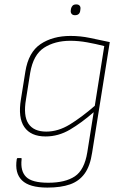

<svg xmlns="http://www.w3.org/2000/svg" viewBox="-20 -654 565 871"><path d="M300 -491Q345 -491 387.5 -482Q430 -473 478 -463L398 38Q389 99 364 133.5Q339 168 297.5 182.5Q256 197 195 197Q113 197 79.5 164Q46 131 56 68Q57 63 60 63H75Q79 63 78 69Q72 122 98.5 148.5Q125 175 199 175Q276 175 319.5 146Q363 117 376 37L405 -145Q350 -97 297.5 -66Q245 -35 187 -35Q120 -35 90.5 -77.5Q61 -120 75 -204L95 -329Q109 -417 164 -454Q219 -491 300 -491ZM190 -57Q244 -57 297 -89.5Q350 -122 410 -174L453 -445Q414 -455 375 -462Q336 -469 299 -469Q229 -469 180 -437.5Q131 -406 117 -324L98 -204Q85 -129 109 -93Q133 -57 190 -57ZM320 -585Q310 -585 305 -591Q300 -597 301 -606L302 -614Q304 -623 309.5 -628.5Q315 -634 326 -634Q336 -634 341 -628.5Q346 -623 345 -614L344 -606Q343 -596 337 -590.5Q331 -585 320 -585Z"/></svg>

Font: Sofia Sans Thin
Style: Italic
Weight: 250
Italic angle: -9°
Version: Version 4.100-B